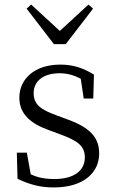

<svg xmlns="http://www.w3.org/2000/svg" viewBox="-20 -810 506 844"><path d="M216 14C351 14 416 -54 416 -135C416 -203 379 -248 277 -285L231 -302C159 -328 128 -350 128 -401C128 -451 167 -488 243 -488C274 -488 304 -480 335 -464L348 -377H390L393 -482C345 -511 303 -526 245 -526C130 -526 65 -461 65 -381C65 -308 116 -266 195 -238L246 -219C324 -191 353 -166 353 -118C353 -62 308 -23 219 -23C176 -23 144 -30 115 -44L98 -139H54L57 -24C110 1 156 14 216 14ZM117 -790 97 -772 217 -616H269L389 -772L369 -790L243 -674Z"/></svg>

Font: Kiri Minchoo Light
Style: Regular
Weight: 300
Designer: Ryoko NISHIZUKA 西塚涼子 (kana & ideographs); Frank Grießhammer (Latin, Greek & Cyrillic);
akenotsuki.com/eyeben/fonts/ (U+
Foundry: Adobe
akenotsuki.com/eyeben/fonts/
Version: Version 4.002;hotconv 1.0.119;makeotfexe 2.5.65604